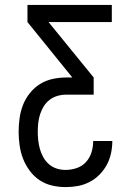

<svg xmlns="http://www.w3.org/2000/svg" viewBox="-20 -540 540 783"><path d="M247 223Q219 223 191.5 216.5Q164 210 141 194.5Q118 179 101 156Q84 133 74 107Q64 81 60 53Q56 25 56 -3Q56 -31 60 -59Q64 -87 74 -112.5Q84 -138 102 -160.5Q120 -183 143.5 -197.5Q167 -212 194.5 -218Q222 -224 250 -224H275L92 -450V-520H436V-450H178L362 -224V-154H250Q232 -154 214.5 -149Q197 -144 182.5 -133Q168 -122 158.5 -106.5Q149 -91 143.5 -74Q138 -57 136 -39Q134 -21 134 -3Q134 15 136 33Q138 51 143 68.5Q148 86 157 102Q166 118 180 130Q194 142 211.5 147.5Q229 153 247 153Q270 153 292.5 145.5Q315 138 330.5 121Q346 104 353 81.5Q360 59 360 36V35H438V36Q438 61 432.5 86Q427 111 415 133Q403 155 385 173Q367 191 344.5 202.5Q322 214 297.5 218.5Q273 223 247 223Z"/></svg>

Font: Iosevka Term Curly
Style: Regular
Weight: 400
Designer: Belleve Invis
Foundry: Belleve Invis
Version: Version 32.3.0